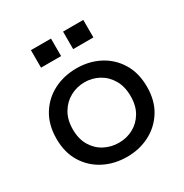

<svg xmlns="http://www.w3.org/2000/svg" viewBox="-166 -836 937 978"><g transform="rotate(-30 303.0 -347.0)"><path d="M304 11Q230 11 169.5 -20Q109 -51 73 -109Q37 -167 37 -248Q37 -330 73 -388.5Q109 -447 169.5 -478Q230 -509 304 -509Q377 -509 437 -478Q497 -447 533 -388.5Q569 -330 569 -248Q569 -167 533 -109Q497 -51 437 -20Q377 11 304 11ZM304 -72Q349 -72 387.5 -92.5Q426 -113 449.5 -152.5Q473 -192 473 -248Q473 -305 449.5 -345Q426 -385 387.5 -406Q349 -427 304 -427Q259 -427 220 -406Q181 -385 157 -345Q133 -305 133 -248Q133 -192 156.5 -152.5Q180 -113 219 -92.5Q258 -72 304 -72ZM268 -705V-602H150V-705ZM458 -705V-602H339V-705Z"/></g></svg>

Font: Syne Medium
Style: Regular
Weight: 500
Designer: Lucas Descroix
Foundry: Bonjour Monde
Version: Version 2.200; ttfautohint (v1.8.4)